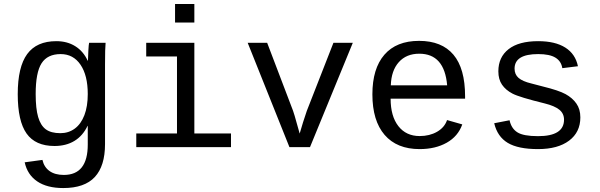

<svg xmlns="http://www.w3.org/2000/svg" viewBox="-20 -745 3040 972"><path d="M300.3 207Q218.3 207 168.5 173.3Q118.7 139.6 105 76.7L194.8 64.5Q203.1 101.1 230.7 120.8Q258.3 140.6 303.2 140.6Q424.3 140.6 424.3 -13.2V-107.9H423.3Q399.4 -57.6 356.9 -31.7Q314.5 -5.9 255.9 -5.9Q159.2 -5.9 114.5 -69.1Q69.8 -132.3 69.8 -268.1Q69.8 -406.2 117.7 -471.4Q165.5 -536.6 265.1 -536.6Q320.3 -536.6 361.1 -511Q401.9 -485.4 423.8 -438H425.3Q425.3 -452.6 427.2 -487.5Q429.2 -522.5 431.2 -528.3H514.6Q511.7 -502 511.7 -418.9V-15.6Q511.7 95.2 460 151.1Q408.2 207 300.3 207ZM424.3 -269Q424.3 -363.3 387.7 -417.2Q351.1 -471.2 287.1 -471.2Q220.2 -471.2 190.4 -424.6Q160.6 -377.9 160.6 -269Q160.6 -195.3 173.1 -152.6Q185.5 -109.9 211.9 -90.3Q238.3 -70.8 285.6 -70.8Q327.1 -70.8 358.6 -94Q390.1 -117.2 407.2 -161.9Q424.3 -206.5 424.3 -269Z M963.9 -69.3H1149.4V0H669.9V-69.3H876V-459H720.2V-528.3H963.9ZM866.2 -630.9V-724.6H963.9V-630.9Z M1549.3 0H1445.3L1233.9 -528.3H1332.5L1463.4 -184.6L1471.7 -158.7L1497.1 -68.8L1514.2 -126L1533.2 -183.6L1668 -528.3H1766.1Z M1957.5 -245.6Q1957.5 -156.7 1996.8 -106.4Q2036.1 -56.2 2104.5 -56.2Q2154.8 -56.2 2192.6 -77.9Q2230.5 -99.6 2243.2 -137.2L2320.3 -115.2Q2298.8 -54.7 2241.5 -22.5Q2184.1 9.8 2104.5 9.8Q1989.3 9.8 1927.2 -62Q1865.2 -133.8 1865.2 -267.6Q1865.2 -397.9 1926 -468Q1986.8 -538.1 2101.6 -538.1Q2216.3 -538.1 2275.4 -468.3Q2334.5 -398.4 2334.5 -257.3V-245.6ZM2102.5 -473.1Q2037.1 -473.1 1999 -430.4Q1960.9 -387.7 1958.5 -313H2243.7Q2230 -473.1 2102.5 -473.1Z M2918 -150.9Q2918 -75.7 2861.1 -33Q2804.2 9.8 2703.6 9.8Q2603 9.8 2550.5 -21.7Q2498 -53.2 2481.9 -121.1L2559.6 -136.2Q2568.8 -94.2 2599.4 -75Q2629.9 -55.7 2703.6 -55.7Q2835.4 -55.7 2835.4 -139.2Q2835.4 -170.4 2811.5 -189.7Q2787.6 -209 2738.3 -221.2Q2609.4 -252.9 2574.7 -271Q2540 -289.1 2521.5 -316.2Q2502.9 -343.3 2502.9 -383.8Q2502.9 -455.6 2554.7 -496.1Q2606.4 -536.6 2704.6 -536.6Q2790.5 -536.6 2841.8 -504.2Q2893.1 -471.7 2905.8 -409.7L2826.7 -399.9Q2821.3 -435.1 2792 -453.1Q2762.7 -471.2 2704.6 -471.2Q2585 -471.2 2585 -397.5Q2585 -368.2 2605.2 -350.6Q2625.5 -333 2670.4 -322.3L2728.5 -307.1Q2808.1 -287.6 2843 -268.6Q2877.9 -249.5 2897.9 -220.9Q2918 -192.4 2918 -150.9Z"/></svg>

Font: Courier New
Style: Regular
Weight: 400
Designer: Steve Matteson
Foundry: Ascender Corporation
Version: Version 2.00.3